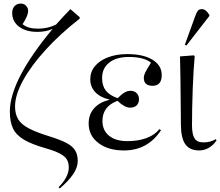

<svg xmlns="http://www.w3.org/2000/svg" viewBox="-20 -826 1229 1072"><path d="M314 226 307 219Q334 193 349 164.5Q364 136 364 110Q364 82 353 64Q342 46 314.5 31.5Q287 17 236 2Q158 -20 114 -46Q70 -72 52.5 -109Q35 -146 35 -203Q35 -378 274 -665Q237 -648 189 -648Q125 -648 86.5 -677Q48 -706 48 -754Q48 -777 61 -791.5Q74 -806 96 -806Q114 -806 125.5 -794Q137 -782 137 -765Q137 -738 106 -691Q135 -666 192 -666Q248 -666 293 -689Q318 -716 335 -735Q352 -754 373 -775L425 -730V-722Q316 -637 234.5 -547.5Q153 -458 108.5 -376.5Q64 -295 64 -232Q64 -190 81 -161Q98 -132 140.5 -109.5Q183 -87 258 -64Q319 -45 352.5 -27Q386 -9 400 14.5Q414 38 414 72Q414 108 389.5 145Q365 182 314 226Z M672 14Q584 14 529.5 -27.5Q475 -69 475 -136Q475 -187 505 -221Q535 -255 591 -269V-270Q540 -282 512 -311.5Q484 -341 484 -383Q484 -425 510 -456.5Q536 -488 583 -506Q630 -524 691 -524Q780 -524 831.5 -492.5Q883 -461 883 -407Q883 -347 832 -347Q783 -347 783 -391Q783 -405 790.5 -420.5Q798 -436 823 -476Q784 -508 699 -508Q630 -508 590 -476.5Q550 -445 550 -390Q550 -347 571 -320Q592 -293 637 -278Q660 -301 676 -310Q692 -319 709 -319Q730 -319 743 -306Q756 -293 756 -272Q756 -250 743 -237.5Q730 -225 706 -225Q676 -225 636 -263Q552 -232 552 -151Q552 -98 589 -68Q626 -38 691 -38Q751 -38 797.5 -55Q844 -72 870 -105L879 -99Q805 14 672 14Z M1092 14Q1039 14 1014.5 -21Q990 -56 990 -133Q990 -156 989.5 -198Q989 -240 988.5 -289Q988 -338 987.5 -384.5Q987 -431 986 -465Q985 -499 985 -511L1062 -517L1067 -512Q1064 -480 1061 -432Q1058 -384 1056 -329.5Q1054 -275 1053 -222Q1052 -169 1052 -128Q1052 -75 1066.5 -53Q1081 -31 1116 -31Q1156 -31 1184 -49L1189 -42Q1172 -16 1146.5 -1Q1121 14 1092 14ZM1021 -572 1012 -576 1070 -736Q1078 -758 1085 -766.5Q1092 -775 1107 -775Q1118 -775 1127.5 -768Q1137 -761 1149 -743V-737Z"/></svg>

Font: Literata 72pt Light
Style: Regular
Weight: 300
Designer: Latin by Veronika Burian and Jose Scaglione. Greek by Irene Vlachou. Cyrillic by Vera Evstafieva.
Foundry: TypeTogether
Version: Version 3.002